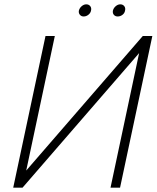

<svg xmlns="http://www.w3.org/2000/svg" viewBox="-20 -866 723 886"><path d="M378 -846Q367 -846 357 -837.5Q347 -829 344 -817Q342 -806 348.5 -798Q355 -790 366 -790Q378 -790 388 -798Q398 -806 400 -817Q403 -829 396.5 -837.5Q390 -846 378 -846ZM535 -846Q524 -846 514 -837.5Q504 -829 501 -817Q499 -805 505.5 -797.5Q512 -790 523 -790Q535 -790 545 -797.5Q555 -805 557 -817Q560 -829 553.5 -837.5Q547 -846 535 -846ZM190 -700 41 0H84L622 -621L490 0H534L683 -700H639L101 -79L233 -700Z"/></svg>

Font: Advent Pro Light
Style: Italic
Weight: 300
Italic angle: -12°
Version: Version 3.000